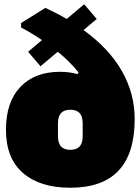

<svg xmlns="http://www.w3.org/2000/svg" viewBox="-20 -867 652 901"><path d="M612 -308Q612 14 310 14Q168 14 88 -55Q8 -124 8 -258Q8 -388 75.5 -459Q143 -530 261 -530Q308 -530 343 -519L349 -527Q303 -583 251 -624L170 -556L112 -624L177 -679Q135 -708 79 -738V-759L193 -830Q249 -804 293 -778L375 -847L434 -778L372 -726Q491 -640 551.5 -534.5Q612 -429 612 -308ZM368 -288Q368 -321 353.5 -336.5Q339 -352 310 -352Q281 -352 266.5 -336.5Q252 -321 252 -288V-228Q252 -195 266.5 -179.5Q281 -164 310 -164Q339 -164 353.5 -179.5Q368 -195 368 -228Z"/></svg>

Font: Alfa Slab One
Style: Regular
Weight: 400
Designer: JM Sole
Foundry: JM Sole
Version: Version 2.000